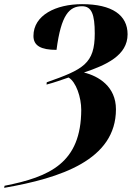

<svg xmlns="http://www.w3.org/2000/svg" viewBox="-43 -744 662 924"><path d="M-21 150 -23 160C248 113 515 26 515 -218C515 -328 431 -378 361 -395C468 -431 571 -477 571 -579C571 -671 497 -724 352 -724C226 -724 118 -671 118 -571C118 -524 154 -504 229 -504C251 -674 291 -714 352 -714C398 -714 413 -675 413 -583C413 -437 358 -410 182 -348L181 -337C216 -346 255 -360 287 -371C323 -350 348 -276 348 -215C347 40 197 107 -21 150Z"/></svg>

Font: Noto Serif Display Condensed ExtraBold
Style: Italic
Weight: 800
Width: 3
Italic angle: -12°
Designer: Monotype Design Team
Foundry: Monotype Imaging Inc.
Version: Version 2.009